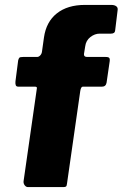

<svg xmlns="http://www.w3.org/2000/svg" viewBox="-20 -762 499 782"><path d="M410 -530Q422 -530 425 -526Q428 -522 427 -514L414 -425Q411 -409 395 -409H317Q310 -409 307 -392L253 -15Q252 -5 249 -2.5Q246 0 238 0H94Q86 0 80.5 -7.5Q75 -15 76 -24L130 -401Q132 -409 123 -409H55Q46 -409 44 -415.5Q42 -422 43 -431L54 -516Q56 -524 59 -527Q62 -530 74 -530H131Q138 -530 144 -536.5Q150 -543 151 -552L159 -609Q168 -673 211.5 -707.5Q255 -742 326 -742H433Q446 -742 453.5 -736.5Q461 -731 459 -720L449 -638Q448 -625 432 -625H386Q366 -625 348 -611Q330 -597 327 -573L322 -542Q321 -530 335 -530H410Z"/></svg>

Font: Libre Franklin Thin ExtraBold
Style: Italic
Weight: 800
Italic angle: -8°
Version: Version 2.000